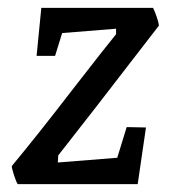

<svg xmlns="http://www.w3.org/2000/svg" viewBox="-20 -468 430 488"><path d="M302 -145 351 -144 330 0H25Q21 -6 15.5 -23Q10 -40 10 -46Q78 -128 161 -236Q255 -357 275 -381V-395L138 -384L120 -326H73L85 -448H369Q373 -440 378 -426Q383 -412 384 -403L316 -315Q227 -199 128 -73L127 -55L278 -67Z"/></svg>

Font: Grenze
Style: Italic
Weight: 400
Italic angle: -10°
Designer: Renata Polastri
Foundry: Omnibus-Type
Version: Version 1.002; ttfautohint (v1.8)